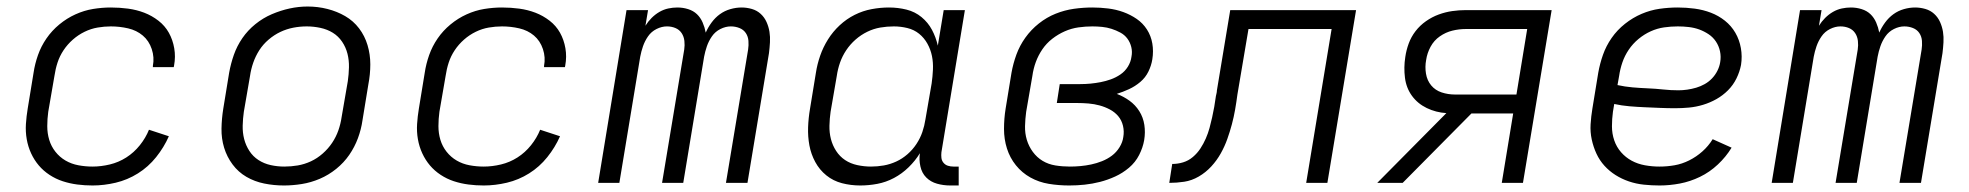

<svg xmlns="http://www.w3.org/2000/svg" viewBox="-20 -561 6040 589"><path d="M264 8Q240 8 217 5Q194 2 172.5 -5Q151 -12 132 -24.5Q113 -37 99 -53.5Q85 -70 75.5 -90.5Q66 -111 62 -134Q58 -157 59.5 -180.5Q61 -204 65 -228L83 -338Q87 -365 96.5 -392Q106 -419 122.5 -443Q139 -467 162 -486Q185 -505 211.5 -517Q238 -529 265.5 -533.5Q293 -538 320 -538Q347 -538 373 -534.5Q399 -531 422.5 -522Q446 -513 466 -497.5Q486 -482 498 -460.5Q510 -439 514.5 -413Q519 -387 514 -360Q514 -359 513.5 -357.5Q513 -356 513 -355H449Q449 -356 449 -357Q449 -358 449 -359Q454 -385 445.5 -410.5Q437 -436 418 -452Q399 -468 373 -474Q347 -480 320 -480Q300 -480 279.5 -476.5Q259 -473 239.5 -463.5Q220 -454 203.5 -439.5Q187 -425 175 -407Q163 -389 156.5 -369Q150 -349 147 -328L128 -218Q125 -196 125 -174Q125 -152 131 -132Q137 -112 150 -95.5Q163 -79 181 -68.5Q199 -58 220.5 -54Q242 -50 264 -50Q290 -50 317 -56.5Q344 -63 367.5 -78Q391 -93 409 -115.5Q427 -138 437 -163L498 -143Q483 -109 459 -79Q435 -49 403 -29Q371 -9 335 -0.5Q299 8 264 8Z M851 8Q820 8 790.5 2Q761 -4 736 -18.5Q711 -33 693.5 -56.5Q676 -80 667.5 -108Q659 -136 659.5 -166.5Q660 -197 665 -228L683 -338Q688 -366 697.5 -393Q707 -420 723.5 -444Q740 -468 763.5 -487Q787 -506 814 -517.5Q841 -529 868.5 -535Q896 -541 924 -541Q955 -541 984.5 -533.5Q1014 -526 1039 -511.5Q1064 -497 1081.5 -474Q1099 -451 1107.5 -422.5Q1116 -394 1116 -363.5Q1116 -333 1110 -302L1092 -192Q1088 -164 1078 -137Q1068 -110 1051.5 -86Q1035 -62 1011.5 -43Q988 -24 961 -12.5Q934 -1 906 3.5Q878 8 851 8ZM852 -50Q873 -50 893.5 -53.5Q914 -57 933.5 -66Q953 -75 970 -90Q987 -105 999 -123Q1011 -141 1018 -161Q1025 -181 1028 -202L1047 -312Q1050 -333 1050.5 -354.5Q1051 -376 1046 -396Q1041 -416 1029.5 -433Q1018 -450 1001 -460.5Q984 -471 963 -475.5Q942 -480 921 -480Q900 -480 879.5 -476Q859 -472 840 -463Q821 -454 804 -439.5Q787 -425 775.5 -407Q764 -389 757 -369Q750 -349 747 -328L728 -218Q725 -197 724.5 -175.5Q724 -154 729 -134.5Q734 -115 745 -98Q756 -81 773 -70Q790 -59 810.5 -54.5Q831 -50 852 -50Z M1464 8Q1440 8 1417 5Q1394 2 1372.5 -5Q1351 -12 1332 -24.5Q1313 -37 1299 -53.5Q1285 -70 1275.5 -90.5Q1266 -111 1262 -134Q1258 -157 1259.5 -180.5Q1261 -204 1265 -228L1283 -338Q1287 -365 1296.5 -392Q1306 -419 1322.5 -443Q1339 -467 1362 -486Q1385 -505 1411.5 -517Q1438 -529 1465.5 -533.5Q1493 -538 1520 -538Q1547 -538 1573 -534.5Q1599 -531 1622.5 -522Q1646 -513 1666 -497.5Q1686 -482 1698 -460.5Q1710 -439 1714.5 -413Q1719 -387 1714 -360Q1714 -359 1713.5 -357.5Q1713 -356 1713 -355H1649Q1649 -356 1649 -357Q1649 -358 1649 -359Q1654 -385 1645.5 -410.5Q1637 -436 1618 -452Q1599 -468 1573 -474Q1547 -480 1520 -480Q1500 -480 1479.5 -476.5Q1459 -473 1439.5 -463.5Q1420 -454 1403.5 -439.5Q1387 -425 1375 -407Q1363 -389 1356.5 -369Q1350 -349 1347 -328L1328 -218Q1325 -196 1325 -174Q1325 -152 1331 -132Q1337 -112 1350 -95.5Q1363 -79 1381 -68.5Q1399 -58 1420.5 -54Q1442 -50 1464 -50Q1490 -50 1517 -56.5Q1544 -63 1567.5 -78Q1591 -93 1609 -115.5Q1627 -138 1637 -163L1698 -143Q1683 -109 1659 -79Q1635 -49 1603 -29Q1571 -9 1535 -0.5Q1499 8 1464 8Z M1815 0 1902 -530H1968L1960 -482Q1968 -495 1979 -506Q1990 -517 2003 -524.5Q2016 -532 2030 -535Q2044 -538 2058 -538Q2075 -538 2091 -533Q2107 -528 2118 -517.5Q2129 -507 2135.5 -492Q2142 -477 2145 -461Q2152 -477 2163 -492Q2174 -507 2188.5 -517.5Q2203 -528 2220.5 -533Q2238 -538 2255 -538Q2271 -538 2286.5 -533.5Q2302 -529 2313.5 -518.5Q2325 -508 2331.5 -493.5Q2338 -479 2340.5 -463.5Q2343 -448 2342 -431Q2341 -414 2339 -398L2273 0H2207L2275 -409Q2277 -422 2276 -435.5Q2275 -449 2268 -459.5Q2261 -470 2248.5 -475Q2236 -480 2222 -480Q2206 -480 2190 -472Q2174 -464 2164 -449.5Q2154 -435 2148.5 -419Q2143 -403 2140 -387L2076 0H2011L2079 -409Q2081 -422 2079.5 -435.5Q2078 -449 2071 -459.5Q2064 -470 2052 -475Q2040 -480 2026 -480Q2010 -480 1994 -472Q1978 -464 1968 -449.5Q1958 -435 1952.5 -419Q1947 -403 1944 -387L1880 0Z M2619 8Q2590 8 2563 1Q2536 -6 2515 -23Q2494 -40 2481 -64Q2468 -88 2463 -115Q2458 -142 2459 -170.5Q2460 -199 2465 -228L2483 -338Q2487 -364 2496 -390Q2505 -416 2520 -440Q2535 -464 2556 -483.5Q2577 -503 2602 -515.5Q2627 -528 2654 -533Q2681 -538 2707 -538Q2735 -538 2761 -531.5Q2787 -525 2807 -508.5Q2827 -492 2839 -469.5Q2851 -447 2857 -421L2875 -530H2940L2868 -94Q2867 -85 2868 -76.5Q2869 -68 2874.5 -61.5Q2880 -55 2888 -52.5Q2896 -50 2905 -50H2921V8H2895Q2874 8 2854.5 2.5Q2835 -3 2821.5 -16.5Q2808 -30 2803.5 -50.5Q2799 -71 2802 -91Q2788 -68 2767.5 -48Q2747 -28 2722.5 -15Q2698 -2 2671.5 3Q2645 8 2619 8ZM2652 -50Q2652 -50 2652 -50Q2652 -50 2652 -50Q2672 -50 2691.5 -53.5Q2711 -57 2729.5 -65.5Q2748 -74 2764 -88Q2780 -102 2791.5 -119.5Q2803 -137 2809.5 -156Q2816 -175 2819 -195L2838 -305Q2841 -326 2842 -347.5Q2843 -369 2839 -389Q2835 -409 2825 -427Q2815 -445 2799.5 -457.5Q2784 -470 2763.5 -475Q2743 -480 2722 -480Q2701 -480 2680.5 -476.5Q2660 -473 2640.5 -463.5Q2621 -454 2604.5 -439.5Q2588 -425 2576 -407Q2564 -389 2557 -369Q2550 -349 2547 -328L2528 -218Q2525 -197 2524.5 -175.5Q2524 -154 2529 -134.5Q2534 -115 2545 -98Q2556 -81 2572.5 -70Q2589 -59 2610 -54.5Q2631 -50 2652 -50Z M3260 8Q3228 8 3197.5 3Q3167 -2 3141 -16.5Q3115 -31 3096.5 -54Q3078 -77 3069 -105.5Q3060 -134 3060 -165.5Q3060 -197 3065 -228L3083 -338Q3088 -366 3098 -393.5Q3108 -421 3125.5 -445.5Q3143 -470 3167 -489Q3191 -508 3218.5 -519Q3246 -530 3274.5 -534Q3303 -538 3331 -538Q3355 -538 3379.5 -535Q3404 -532 3426 -524Q3448 -516 3467 -503Q3486 -490 3498.5 -470.5Q3511 -451 3515 -427.5Q3519 -404 3515 -379Q3512 -360 3503 -341.5Q3494 -323 3478 -309.5Q3462 -296 3443.5 -287.5Q3425 -279 3406 -273Q3427 -265 3445 -252Q3463 -239 3475 -220Q3487 -201 3490.5 -178Q3494 -155 3490 -131Q3486 -108 3474.5 -85.5Q3463 -63 3443.5 -46.5Q3424 -30 3401 -19.5Q3378 -9 3354.5 -3Q3331 3 3307.5 5.5Q3284 8 3260 8ZM3262 -50Q3278 -50 3294.5 -51.5Q3311 -53 3327.5 -56.5Q3344 -60 3360.5 -66.5Q3377 -73 3391 -83.5Q3405 -94 3414.5 -109.5Q3424 -125 3426 -141Q3429 -158 3425 -175Q3421 -192 3410.5 -204.5Q3400 -217 3385 -225Q3370 -233 3353.5 -237.5Q3337 -242 3319.5 -243.5Q3302 -245 3284 -245H3222L3231 -303H3294Q3310 -303 3325.5 -304.5Q3341 -306 3356.5 -309Q3372 -312 3387.5 -317.5Q3403 -323 3417 -332.5Q3431 -342 3440 -356.5Q3449 -371 3451 -387Q3454 -402 3450.5 -416.5Q3447 -431 3438.5 -442.5Q3430 -454 3417 -461Q3404 -468 3390 -472.5Q3376 -477 3361 -478.5Q3346 -480 3331 -480Q3310 -480 3288.5 -477Q3267 -474 3246.5 -465Q3226 -456 3208 -442Q3190 -428 3177.5 -409.5Q3165 -391 3157.5 -370.5Q3150 -350 3147 -328L3128 -218Q3125 -196 3124.5 -174Q3124 -152 3130 -132Q3136 -112 3148.5 -95Q3161 -78 3178.5 -67.5Q3196 -57 3217.5 -53.5Q3239 -50 3262 -50Z M3567 0 3576 -58Q3593 -58 3609.5 -63Q3626 -68 3639.5 -79.5Q3653 -91 3662.5 -105.5Q3672 -120 3679 -136Q3686 -152 3690.5 -168.5Q3695 -185 3698.5 -201Q3702 -217 3705 -233.5Q3708 -250 3710 -266Q3711 -271 3712 -275Q3713 -279 3713 -283L3754 -530H4140L4052 0H3987L4065 -472H3810L3776 -271Q3773 -248 3769 -225Q3765 -202 3759 -179.5Q3753 -157 3745 -134.5Q3737 -112 3725 -90.5Q3713 -69 3696 -50.5Q3679 -32 3657.5 -19.5Q3636 -7 3613 -3.5Q3590 0 3567 0Z M4205 0 4417 -214Q4385 -216 4357 -229.5Q4329 -243 4311.5 -267Q4294 -291 4290 -322.5Q4286 -354 4291 -386Q4294 -407 4301.5 -427.5Q4309 -448 4322.5 -465.5Q4336 -483 4354.5 -496Q4373 -509 4393.5 -516.5Q4414 -524 4435 -527Q4456 -530 4477 -530H4740L4652 0H4587L4622 -213H4494L4283 0ZM4444 -271H4632L4665 -472H4477Q4456 -472 4435.5 -467Q4415 -462 4397 -449.5Q4379 -437 4368.5 -417.5Q4358 -398 4355 -377Q4351 -356 4354.5 -335Q4358 -314 4370.5 -299Q4383 -284 4402.5 -277.5Q4422 -271 4444 -271Z M5071 8Q5047 8 5023 5.5Q4999 3 4977 -4.5Q4955 -12 4936 -24Q4917 -36 4902 -52.5Q4887 -69 4877.5 -89.5Q4868 -110 4863 -133Q4858 -156 4859.5 -180Q4861 -204 4865 -228L4883 -338Q4888 -366 4897.5 -393Q4907 -420 4924 -444.5Q4941 -469 4965 -488Q4989 -507 5016 -518.5Q5043 -530 5071 -534Q5099 -538 5127 -538Q5153 -538 5179 -534.5Q5205 -531 5228.5 -522Q5252 -513 5271.5 -497.5Q5291 -482 5303.5 -460.5Q5316 -439 5320.5 -413.5Q5325 -388 5321 -362Q5317 -341 5307 -320.5Q5297 -300 5281 -284Q5265 -268 5245.5 -257Q5226 -246 5204.5 -239.5Q5183 -233 5161.5 -231Q5140 -229 5119 -229Q5096 -229 5072.5 -230Q5049 -231 5025.5 -232Q5002 -233 4978.5 -235Q4955 -237 4932 -242L4928 -218Q4925 -196 4925 -173.5Q4925 -151 4932 -130.5Q4939 -110 4953 -94Q4967 -78 4985.5 -68Q5004 -58 5026 -54Q5048 -50 5071 -50Q5094 -50 5117 -54Q5140 -58 5162 -69Q5184 -80 5202.5 -96.5Q5221 -113 5234 -134L5292 -108Q5275 -80 5250 -56.5Q5225 -33 5195 -18.5Q5165 -4 5133.5 2Q5102 8 5071 8ZM5129 -284Q5142 -284 5156 -286Q5170 -288 5183.5 -292Q5197 -296 5209.5 -303Q5222 -310 5232 -320.5Q5242 -331 5248.5 -344Q5255 -357 5257 -370Q5260 -387 5256.5 -403.5Q5253 -420 5244 -433.5Q5235 -447 5221.5 -456Q5208 -465 5193 -470.5Q5178 -476 5161 -478Q5144 -480 5127 -480Q5106 -480 5085 -477Q5064 -474 5044 -465Q5024 -456 5006.5 -441.5Q4989 -427 4976.5 -408.5Q4964 -390 4957 -369.5Q4950 -349 4947 -328L4942 -300Q4965 -295 4988 -293Q5011 -291 5035 -290Q5059 -289 5082 -286.5Q5105 -284 5129 -284Z M5415 0 5502 -530H5568L5560 -482Q5568 -495 5579 -506Q5590 -517 5603 -524.5Q5616 -532 5630 -535Q5644 -538 5658 -538Q5675 -538 5691 -533Q5707 -528 5718 -517.5Q5729 -507 5735.5 -492Q5742 -477 5745 -461Q5752 -477 5763 -492Q5774 -507 5788.5 -517.5Q5803 -528 5820.5 -533Q5838 -538 5855 -538Q5871 -538 5886.5 -533.5Q5902 -529 5913.5 -518.5Q5925 -508 5931.5 -493.5Q5938 -479 5940.5 -463.5Q5943 -448 5942 -431Q5941 -414 5939 -398L5873 0H5807L5875 -409Q5877 -422 5876 -435.5Q5875 -449 5868 -459.5Q5861 -470 5848.5 -475Q5836 -480 5822 -480Q5806 -480 5790 -472Q5774 -464 5764 -449.5Q5754 -435 5748.5 -419Q5743 -403 5740 -387L5676 0H5611L5679 -409Q5681 -422 5679.5 -435.5Q5678 -449 5671 -459.5Q5664 -470 5652 -475Q5640 -480 5626 -480Q5610 -480 5594 -472Q5578 -464 5568 -449.5Q5558 -435 5552.5 -419Q5547 -403 5544 -387L5480 0Z"/></svg>

Font: Iosevka Curly Light Extended
Style: Italic
Weight: 300
Width: 7
Italic angle: -9°
Monospace: yes
Designer: Belleve Invis
Foundry: Belleve Invis
Version: Version 11.1.0; ttfautohint (v1.8.3)